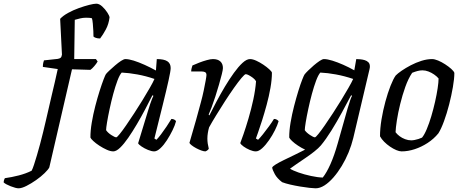

<svg xmlns="http://www.w3.org/2000/svg" viewBox="-183 -820 2508 1040"><path d="M-82.6 200Q-89.6 200 -100.9 197Q-112.1 194 -124.9 189Q-137.7 184 -148 178.5Q-158.2 173 -163.2 168Q-162.8 160.2 -160.5 153.7Q-158.2 147.1 -156.2 145.1Q-119.7 140.1 -80.8 130.1Q-42 120 -11.7 104.7Q-6 94.2 1.2 72.2Q8.3 50.3 16.9 21.6Q25.5 -7 34.1 -39.5Q42.7 -72 50.7 -104.7Q58.7 -137.3 65.3 -166.1Q81.6 -240 97.7 -306.2Q113.8 -372.4 129.8 -446L49.2 -457.6Q49.2 -469.9 51.2 -479.5Q53.2 -489 55.2 -493L129.8 -501Q140.8 -503 145.7 -507.4Q150.6 -511.8 152.6 -524L142.8 -718Q158.6 -735 185.8 -750Q212.9 -765 243.6 -776Q274.2 -787 300.1 -793.5Q326 -800 338.8 -800Q354.5 -800 370.7 -785Q386.9 -770 398.1 -752.5Q409.4 -735 410.4 -726Q406 -689.7 390.5 -660.9Q375.1 -632 359.3 -611.6Q345.5 -611.6 336.3 -614.9Q327 -618.1 323.3 -622.1Q323.5 -631.5 322.6 -651.4Q321.7 -671.4 319.8 -691.5Q318 -711.7 315 -721Q308 -723 299.5 -723.5Q291 -724 283 -724Q266.1 -724 251.7 -720.4Q237.3 -716.8 222 -712.6L219 -500H336.6L345.9 -487Q339.1 -474.9 327.5 -461.5Q316 -448 306.5 -441.6L207 -444.6L84 87Q78 98.8 58.5 117.8Q39.1 136.8 12.6 155.4Q-13.9 174 -39.6 187Q-65.3 200 -82.6 200Z M430.5 0Q415.3 0 395.2 -9Q375 -18 355.1 -31Q335.1 -44 322 -56.5Q308.8 -69 306.8 -75Q306.6 -112 314.1 -156.3Q321.6 -200.7 333.1 -245.3Q344.6 -289.8 356.6 -327.4Q368.6 -365 378.1 -389.8Q387.6 -414.6 390.8 -418.6Q396 -425.4 410 -438.5Q423.9 -451.5 440.6 -465.8Q457.3 -480.1 472.5 -490.1Q487.7 -500 496.3 -500Q514.6 -500 541.7 -491.5Q568.7 -483 600.3 -468.8Q631.9 -454.5 661.6 -438.1L666.3 -500Q705.3 -500 723.4 -488.2Q741.5 -476.4 741.5 -451.3Q741.5 -436.4 730.1 -384.9Q718.8 -333.4 698.9 -253.3Q679.1 -173.1 653.3 -69.8L664.3 -62.8Q674.9 -73.4 689.5 -92.8Q704.1 -112.3 719.3 -134.7Q734.5 -157.1 745.5 -175.8Q754.3 -175.8 761.5 -171.9Q768.6 -168 770.4 -163.2Q765.2 -142.2 751.7 -114.6Q738.2 -87 721.2 -60.6Q704.2 -34.2 685.9 -17.1Q667.6 0 652.1 0Q638.2 0 618.6 -8Q599 -16.1 583.6 -26.6Q568.2 -37.2 565.2 -44L619.3 -221.6Q625.3 -241 630.6 -257.1Q636 -273.1 640.6 -284.4Q645.2 -295.7 648 -301L642.7 -304Q625.5 -270 604 -229Q582.5 -188 558.6 -147.5Q534.7 -107 511.6 -73.5Q488.4 -40 467.6 -20Q446.9 0 430.5 0ZM446.9 -76.2Q450.9 -76.2 465.5 -94.1Q480.1 -111.9 500.4 -141.5Q520.6 -171 543.8 -206.3Q567 -241.6 588.8 -277.3Q610.5 -313 628.1 -343.5Q645.7 -373.9 653.7 -392.4Q607.2 -408.4 560.8 -416.8Q514.5 -425.2 476.2 -426.9Q465 -414.6 453.2 -383.3Q441.5 -352 430.5 -311.6Q419.6 -271.2 410.9 -230.3Q402.1 -189.4 396.9 -158Q391.7 -126.6 391.7 -114.9Q401.2 -100.7 420.1 -88.5Q438.9 -76.2 446.9 -76.2Z M929.8 0Q920.7 0 907 -5Q893.3 -10 879.3 -17.5Q865.4 -25 855.2 -33Q845.1 -41 843.1 -46Q847.6 -61.3 857 -94Q866.4 -126.6 879.4 -171.7Q892.4 -216.7 905.4 -267Q913.9 -298 920.5 -329.6Q927.1 -361.2 931.2 -384.3Q935.3 -407.3 935.3 -413.5Q935.3 -425.3 927.8 -429.2Q920.2 -433 906.9 -433H852.6Q852.6 -441 854.9 -450.2Q857.1 -459.4 859.4 -465.4Q875 -472.6 895.9 -480.6Q916.7 -488.7 937.2 -494.3Q957.6 -500 970.6 -500Q996.6 -500 1010.6 -487.2Q1024.5 -474.4 1024.5 -451.3Q1024.5 -442.3 1018.5 -418.1Q1012.5 -393.9 1003.3 -362Q994.1 -330.2 983.5 -297.3Q972.8 -264.5 962.8 -237.8Q952.8 -211.2 947.1 -199L951.1 -195Q968.1 -229.2 989.6 -269.7Q1011.1 -310.2 1035.2 -350.7Q1059.4 -391.2 1083.9 -425.1Q1108.4 -459 1130.7 -479.5Q1153.1 -500 1171.1 -500Q1185.9 -500 1205.1 -491.2Q1224.2 -482.5 1243.3 -469.7Q1262.3 -456.9 1275.6 -444.6Q1288.9 -432.4 1289.9 -426.4Q1289.9 -389.1 1281.9 -343.7Q1273.9 -298.2 1261.5 -252.7Q1249.1 -207.1 1236.5 -167.5Q1223.9 -128 1214.5 -101.5Q1205.1 -75 1203.1 -69.8L1214.9 -62.8Q1224.6 -72.1 1240.9 -92.3Q1257.1 -112.5 1274.1 -135.9Q1291.1 -159.3 1300.9 -175.8Q1310.6 -175.8 1317.4 -171.4Q1324.2 -167 1326 -163.2Q1320 -142.2 1306.3 -114.7Q1292.7 -87.2 1274.3 -60.7Q1256 -34.2 1237.2 -17.1Q1218.4 0 1202.9 0Q1188.2 0 1169.5 -8Q1150.8 -16.1 1136.2 -26.6Q1121.5 -37.2 1118.5 -45Q1123.5 -57.5 1136 -93.3Q1148.5 -129.2 1163.1 -178.7Q1177.7 -228.2 1189.1 -280.9Q1200.4 -333.6 1203.9 -379.9Q1198.2 -389.9 1187.1 -398.3Q1176 -406.7 1165.1 -412.5Q1154.2 -418.2 1148.2 -418.2Q1142.5 -418.2 1124.9 -397.4Q1107.4 -376.5 1083.9 -343.3Q1060.5 -310 1035.2 -270.9Q1010 -231.8 987.3 -194.6Q964.5 -157.5 949.5 -130Q945.3 -115.5 942.8 -99.8Q940.3 -84.1 940.3 -69.4Q940.3 -55.9 942.2 -42.7Q944.1 -29.5 947.9 -14.5Q946.6 -11.5 942.2 -7.4Q937.8 -3.2 929.8 0Z M1526.4 200Q1515.9 200 1493.2 197.5Q1470.5 195 1442.8 190.4Q1415.2 185.8 1389.2 179.8Q1363.2 173.8 1345.2 166.8Q1317.8 145.9 1305.5 123.2Q1293.2 100.5 1291.2 88Q1293.4 81.2 1310.6 70.6Q1327.7 60 1354.3 47.1Q1380.8 34.3 1411 19.7Q1441.1 5.1 1469.7 -9.5Q1450.2 -18.5 1431.1 -31.2Q1411.9 -43.8 1398.9 -56.3Q1385.8 -68.8 1383.6 -75Q1383.4 -112 1390.9 -156.3Q1398.4 -200.7 1409.9 -245.1Q1421.4 -289.6 1433 -327.2Q1444.6 -364.7 1454.1 -388.8Q1463.6 -412.9 1466.8 -416.9Q1473 -424.9 1486.6 -438.3Q1500.1 -451.7 1516.8 -465.9Q1533.5 -480.1 1548.4 -490.1Q1563.2 -500 1571.7 -500Q1590 -500 1617.4 -491.5Q1644.7 -483 1675.9 -469.3Q1707.1 -455.5 1736.1 -439.1L1746.8 -500Q1755.3 -500 1767.9 -498.9Q1780.5 -497.8 1792.6 -494.2Q1804.7 -490.5 1812.6 -482.5Q1820.5 -474.5 1820.5 -460.4Q1820.5 -459.1 1820.3 -454.8Q1820.1 -450.5 1818.6 -445.3L1730.4 -71.7Q1721.1 -33.5 1705.2 5.4Q1689.2 44.2 1668.2 78.9Q1647.3 113.5 1623.3 141Q1599.3 168.5 1574.6 184.3Q1549.9 200 1526.4 200ZM1565.2 141.7Q1586.1 115.8 1607 68.9Q1627.9 21.9 1646.4 -43.6L1700 -233Q1707 -256.5 1713.6 -276Q1720.2 -295.5 1724 -301L1719 -304Q1696.9 -261.8 1669.1 -210.9Q1641.4 -160 1612.2 -113Q1583 -66 1554.9 -32.1Q1542.6 -17.6 1519.5 0.7Q1496.5 19 1470.3 36.6Q1444.2 54.2 1421.9 69.6Q1399.6 85 1387.9 93.7Q1401.9 103 1433.5 114.2Q1465.2 125.3 1501.5 133.1Q1537.7 141 1565.2 141.7ZM1522.9 -76.2Q1526.9 -76.2 1541.5 -94.1Q1556.1 -111.9 1576.5 -141.5Q1596.8 -171 1620 -206.3Q1643.3 -241.6 1665 -277.3Q1686.7 -313 1704.3 -343.6Q1722 -374.1 1730 -392.4Q1682.7 -408.4 1636.7 -416.8Q1590.7 -425.2 1552.2 -426.9Q1541 -414.6 1529.2 -383.2Q1517.5 -351.8 1506.5 -311.3Q1495.6 -270.8 1486.9 -229.9Q1478.1 -189 1473 -157.7Q1467.9 -126.4 1467.9 -114.9Q1476.7 -101.7 1495.8 -89Q1514.9 -76.2 1522.9 -76.2Z M1992.6 0Q1980 0 1963.5 -7Q1947 -14 1929.5 -25.9Q1912.1 -37.8 1897.8 -52.2Q1883.5 -66.6 1875.4 -81.7Q1875.4 -124.1 1883.5 -173.2Q1891.7 -222.4 1904.6 -269.9Q1917.5 -317.4 1932.3 -355Q1947.1 -392.6 1960.5 -411.2Q1971.2 -422.2 1992.8 -437.1Q2014.5 -452 2042.1 -466.5Q2069.7 -480.9 2099.8 -490.5Q2130 -500 2157.4 -500Q2171.1 -500 2190.1 -492.1Q2209.1 -484.2 2228.1 -471.8Q2247.1 -459.5 2261.1 -447Q2275.1 -434.5 2278.1 -425.2Q2278.1 -394.1 2270.2 -348.5Q2262.4 -303 2249.9 -254.2Q2237.4 -205.5 2222 -163.5Q2206.7 -121.6 2191.5 -97.7Q2166.5 -67.2 2133 -45.5Q2099.6 -23.8 2063.2 -11.9Q2026.7 0 1992.6 0ZM2044.3 -59.8Q2052.3 -59.8 2062.4 -61.7Q2072.5 -63.5 2083.4 -67Q2094.2 -70.4 2103 -74.6Q2115.7 -89.8 2128.6 -120.6Q2141.6 -151.5 2153.1 -190.1Q2164.6 -228.7 2173.6 -268.6Q2182.6 -308.5 2187.6 -341.8Q2192.6 -375.1 2192.6 -395Q2182.7 -406.8 2168.5 -416.5Q2154.4 -426.3 2138.2 -432.6Q2122 -439 2105.1 -439Q2092.1 -439 2078.5 -435.4Q2065 -431.8 2049.6 -425.7Q2028.5 -394.4 2012.5 -349.5Q1996.5 -304.5 1984.8 -256.6Q1973 -208.7 1966.7 -167.9Q1960.4 -127.1 1959.6 -103.8Q1968 -92.4 1981.3 -82.4Q1994.5 -72.4 2011.3 -66.1Q2028.1 -59.8 2044.3 -59.8Z"/></svg>

Font: Texturina Medium
Style: Italic
Weight: 500
Italic angle: -11°
Designer: Guillermo Torres Carreño
Foundry: Omnibus-Type
Version: Version 1.002